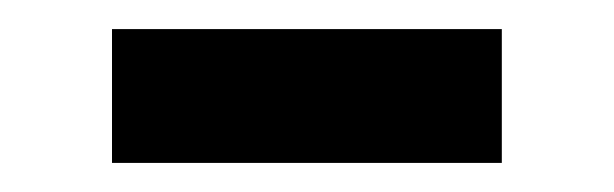

<svg xmlns="http://www.w3.org/2000/svg" viewBox="-20 -351 422 132"><path d="M57 -239V-331H325V-239Z"/></svg>

Font: Saira SemiExpanded Medium
Style: Regular
Weight: 500
Width: 6
Designer: Hector Gatti with collaboration of the Omnibus-Type team
Foundry: Omnibus-Type
Version: Version 1.101